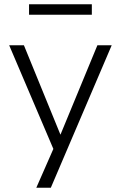

<svg xmlns="http://www.w3.org/2000/svg" viewBox="-20 -699 565 899"><path d="M150 180 237 -18V15L23 -487H92L273 -44H253L436 -487H503L218 180ZM116 -630V-679H410V-630Z"/></svg>

Font: Nunito Sans 11pt Light
Style: Regular
Weight: 300
Version: Version 3.101;gftools[0.9.27]